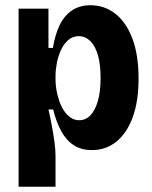

<svg xmlns="http://www.w3.org/2000/svg" viewBox="-20 -560 580 733"><path d="M51 153V-266V-527H165V-377H182Q190 -427 207.5 -463.5Q225 -500 254.5 -520Q284 -540 325 -540Q379 -540 420.5 -507.5Q462 -475 485.5 -412.5Q509 -350 509 -261Q509 -173 486.5 -112Q464 -51 424 -19Q384 13 331 13Q291 13 262.5 -5Q234 -23 214.5 -58Q195 -93 183 -142H165Q172 -112 178 -79.5Q184 -47 188 -17.5Q192 12 192 35V153ZM282 -101Q307 -101 325 -119.5Q343 -138 353.5 -174Q364 -210 364 -262Q364 -315 353.5 -350.5Q343 -386 324 -404Q305 -422 281 -422Q258 -422 241 -407.5Q224 -393 213 -369.5Q202 -346 197 -319.5Q192 -293 192 -270V-254Q192 -237 195.5 -216.5Q199 -196 206 -175.5Q213 -155 223.5 -138.5Q234 -122 249 -111.5Q264 -101 282 -101Z"/></svg>

Font: Bricolage Grotesque 36pt SemiCondensed
Style: Bold
Weight: 700
Width: 4
Designer: Mathieu Triay
Foundry: Atelier Triay
Version: Version 1.001;gftools[0.9.33.dev8+g029e19f]